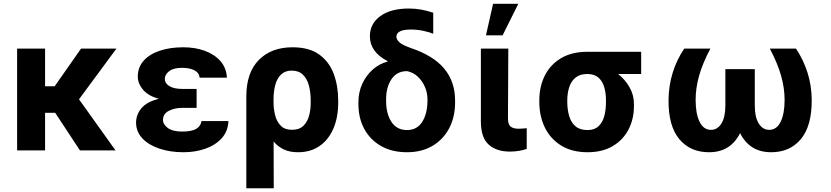

<svg xmlns="http://www.w3.org/2000/svg" viewBox="-20 -806 4454 1029"><path d="M221.6 -545.5V-343.8H273.1L414.4 -545.5H604L403.4 -273.8L599.1 0H408.4L275.9 -201.3H221.6V0H71.7V-545.5Z M1033.7 -285.9V-228H956.3Q916.5 -228 885.3 -212.2Q854 -196.4 853.3 -163Q854 -138.1 880.1 -119.5Q906.2 -100.9 955.6 -100.9Q1006.4 -100.9 1031.2 -115.2Q1056.1 -129.6 1060 -157.3H1204.2Q1202.1 -102.3 1168.1 -65Q1134.2 -27.7 1080.3 -8.9Q1026.3 9.9 963.4 9.9Q892 9.9 834.3 -9.4Q776.6 -28.8 743.1 -64.3Q709.5 -99.8 709.2 -148.4Q709.5 -192.5 738.8 -226.9Q768.1 -261.4 831.3 -276.3Q774.1 -292.3 746.4 -325.3Q718.8 -358.3 718.4 -395.6Q718.8 -446 750.2 -481Q781.6 -516 836.6 -534.3Q891.7 -552.6 962.7 -552.6Q1027 -552.6 1079 -533.2Q1131 -513.8 1162.3 -477.5Q1193.5 -441.1 1196 -389.9H1050.1Q1046.9 -416.9 1021.1 -429.7Q995.4 -442.5 955.3 -442.5Q910.2 -442.5 886.9 -424.7Q863.6 -407 863.3 -383.5Q863.6 -359 888 -344.3Q912.3 -329.5 956.3 -329.5H1033.7Z M1300.1 203.1V-288.4Q1300.1 -416.9 1367.2 -484.7Q1434.3 -552.6 1547.6 -552.6Q1637.1 -552.6 1690.9 -513.7Q1744.7 -474.8 1768.6 -409.8Q1792.6 -344.8 1792.6 -267V-257.1Q1792.6 -176.8 1766.7 -116.8Q1740.8 -56.8 1692.6 -23.4Q1644.5 9.9 1577.1 9.9Q1532.7 9.9 1500.9 -5.1Q1469.1 -20.2 1446.4 -47.9L1447.1 203.1ZM1446 -251.8Q1446.7 -219.1 1455.1 -186.6Q1463.4 -154.1 1484.7 -132.3Q1506 -110.4 1545.5 -110.4Q1584.5 -110.4 1606.4 -132.1Q1628.2 -153.8 1636.9 -187.5Q1645.6 -221.2 1645.2 -257.1V-267Q1645.2 -310.4 1635.7 -346.9Q1626.1 -383.5 1603.7 -405.5Q1581.3 -427.6 1543.3 -427.6Q1507.8 -427.6 1486.3 -406.6Q1464.8 -385.7 1455.4 -350.9Q1446 -316.1 1446 -274.5Z M1962.4 -610.8Q1962 -678.6 2018.1 -719.5Q2074.2 -760.3 2170.5 -760.3Q2204.9 -760.3 2236 -754.8Q2267 -749.3 2301.8 -737.9V-625.4Q2280.5 -633.9 2248.2 -640.8Q2215.9 -647.7 2182.2 -647.7Q2104.4 -647.7 2104.4 -608.7Q2104.4 -594.5 2120.4 -579.5Q2136.4 -564.6 2180.8 -549Q2302.6 -508.2 2360.8 -438.2Q2419 -368.3 2419 -267V-257.1Q2419 -179 2387.3 -118.6Q2355.5 -58.2 2297.6 -24.1Q2239.7 9.9 2161.2 9.9Q2081.3 9.9 2022.9 -23.1Q1964.5 -56.1 1932.7 -114.3Q1900.9 -172.6 1900.9 -248.6V-258.5Q1900.9 -311.4 1921.5 -356.5Q1942.1 -401.6 1977.6 -433.2Q2013.1 -464.8 2057.5 -475.9L2056.5 -478.7Q1962.4 -528.1 1962.4 -610.8ZM2049.4 -273.8V-265.6Q2049 -197.4 2077.6 -153.2Q2106.2 -109 2161.2 -109Q2215.2 -109 2242.9 -153.1Q2270.6 -197.1 2271 -265.6V-273.8Q2271 -308.9 2256.9 -341.1Q2242.9 -373.2 2218.2 -396Q2193.5 -418.7 2161.2 -424.7Q2106.9 -424.7 2077.9 -381.4Q2049 -338.1 2049.4 -273.8Z M2557.2 -545.5H2704.2L2702.4 -170.8Q2702.8 -138.1 2717.3 -127.1Q2731.9 -116.1 2759.9 -116.1Q2774.1 -116.1 2784.4 -117.2Q2794.7 -118.3 2802.9 -119V-7.8Q2784.4 -1.4 2761.4 2.5Q2738.3 6.4 2713.1 6.4Q2641.3 6.4 2599.6 -30.5Q2557.9 -67.5 2557.2 -152.7ZM2584.5 -616.8 2622.5 -785.5H2757.8L2673.7 -616.8Z M2870.4 -258.5V-269.9Q2870.7 -343.4 2900.4 -402Q2930 -460.6 2987.4 -494.5Q3044.7 -528.4 3127.5 -528.4H3416.2V-409.4H3292.6Q3329.2 -381 3353.5 -339Q3377.8 -296.9 3377.5 -248.6V-238.6Q3377.8 -168.7 3348.7 -112.4Q3319.6 -56.1 3264 -23.1Q3208.5 9.9 3128.9 9.9Q3046.2 9.9 2988.5 -25.4Q2930.8 -60.7 2900.7 -121.4Q2870.7 -182.2 2870.4 -258.5ZM3020.2 -269.9V-258.5Q3020.6 -217.3 3030.7 -183.2Q3040.8 -149.1 3064.5 -129.1Q3088.1 -109 3128.9 -109Q3165.8 -109 3187.5 -129.1Q3209.2 -149.1 3218.4 -183.2Q3227.6 -217.3 3227.6 -258.5V-269.9Q3227.6 -307.5 3218.2 -339.3Q3208.8 -371.1 3187 -390.3Q3165.1 -409.4 3127.5 -409.4Q3088.4 -409.4 3064.8 -390.3Q3041.2 -371.1 3030.9 -339.3Q3020.6 -307.5 3020.2 -269.9Z M3647 -545.5H3787.3Q3744.7 -465.2 3726.4 -399Q3708.1 -332.7 3708.1 -271.3Q3708.1 -196.4 3729.4 -153.2Q3750.7 -110.1 3790.5 -110.1Q3825.3 -110.1 3846.4 -144Q3867.5 -177.9 3867.5 -242.2V-435.4H4025.2V-242.2Q4025.2 -177.9 4046.5 -144Q4067.8 -110.1 4102.3 -110.1Q4142.4 -110.1 4163.7 -153.2Q4185 -196.4 4185 -271.3Q4185 -332.7 4166.5 -399Q4148.1 -465.2 4105.8 -545.5H4246.1Q4286.2 -485.4 4308.1 -415.7Q4329.9 -345.9 4330.3 -270.6Q4331 -131 4272.2 -60.5Q4213.4 9.9 4113.3 9.9Q4053.3 9.9 4011.7 -17Q3970.2 -44 3946.4 -93Q3922.9 -44 3881.2 -17Q3839.5 9.9 3779.5 9.9Q3679.3 9.9 3620.6 -60.5Q3561.8 -131 3562.9 -270.6Q3563.6 -345.9 3585 -415.7Q3606.5 -485.4 3647 -545.5Z"/></svg>

Font: Inter Zeller
Style: Bold
Weight: 700
Designer: Rasmus Andersson; Joe Bland
Foundry: zeller
Version: Version 3.015;git-dec3a8cb1